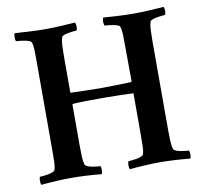

<svg xmlns="http://www.w3.org/2000/svg" viewBox="-75 -737 878 823"><g transform="rotate(-10 364.0 -326.0)"><path d="M172 -650Q203 -650 238.5 -652Q274 -654 303 -656Q306 -651 306.5 -638.5Q307 -626 303 -621Q298 -621 288 -620Q278 -619 267.5 -617Q257 -615 248.5 -612Q240 -609 238 -604Q233 -590 232 -568.5Q231 -547 231 -518V-365Q231 -364 231.5 -364Q232 -364 232 -363Q232 -363 233 -363Q265 -362 297 -361Q329 -360 366 -360Q397 -360 432 -361Q467 -362 496 -363Q497 -363 497 -364Q498 -364 498 -366L497 -518Q497 -547 496.5 -568.5Q496 -590 491 -604Q490 -609 481 -612Q472 -615 461.5 -617Q451 -619 441 -620Q431 -621 426 -621Q422 -626 422 -638.5Q422 -651 426 -656Q455 -654 491 -652Q527 -650 558 -650Q588 -650 623.5 -652Q659 -654 688 -656Q692 -651 692 -638.5Q692 -626 688 -621Q684 -621 673.5 -620Q663 -619 652.5 -617Q642 -615 633.5 -612Q625 -609 623 -604Q618 -590 617 -568.5Q616 -547 616 -518V-134Q616 -105 617 -83.5Q618 -62 623 -48Q625 -44 633.5 -40.5Q642 -37 652.5 -35Q663 -33 673.5 -32Q684 -31 688 -31Q692 -26 692 -13.5Q692 -1 688 4Q659 1 623 -1Q587 -3 556 -3Q526 -3 490.5 -1Q455 1 426 4Q422 -1 422 -13.5Q422 -26 426 -31Q431 -31 441 -32Q451 -33 461.5 -35Q472 -37 481 -40.5Q490 -44 491 -48Q496 -62 496.5 -83.5Q497 -105 497 -134V-310V-313Q496 -313 496 -314Q465 -315 432.5 -316Q400 -317 366 -317Q321 -317 295 -316.5Q269 -316 255.5 -315.5Q242 -315 237.5 -314.5Q233 -314 232 -313Q231 -312 231 -311Q231 -310 231 -309V-134Q231 -105 232 -83.5Q233 -62 238 -48Q240 -44 248.5 -40.5Q257 -37 267.5 -35Q278 -33 288 -32Q298 -31 303 -31Q307 -26 306.5 -13.5Q306 -1 303 4Q274 1 238 -1Q202 -3 171 -3Q141 -3 105.5 -1Q70 1 40 4Q37 -1 37 -13.5Q37 -26 40 -31Q45 -31 55 -32Q65 -33 76 -35Q87 -37 95.5 -40.5Q104 -44 106 -48Q111 -62 111.5 -83.5Q112 -105 112 -134V-518Q112 -547 111.5 -568.5Q111 -590 106 -604Q104 -609 95.5 -612Q87 -615 76 -617Q65 -619 55 -620Q45 -621 40 -621Q37 -626 37 -638.5Q37 -651 40 -656Q70 -654 106 -652Q142 -650 172 -650Z"/></g></svg>

Font: Vermiglione SemiBold
Style: Regular
Weight: 600
Version: Version 1.000